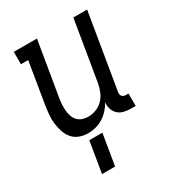

<svg xmlns="http://www.w3.org/2000/svg" viewBox="-178 -623 855 941"><g transform="rotate(-30 250.0 -152.5)"><path d="M163 8Q137 8 114 -1Q91 -10 76 -28Q61 -46 53.5 -69.5Q46 -93 43 -117.5Q40 -142 42.5 -168Q45 -194 49 -219L87 -450H46V-520H177L125 -208Q122 -191 121.5 -174Q121 -157 122.5 -141Q124 -125 129.5 -110Q135 -95 146 -83.5Q157 -72 172.5 -67Q188 -62 205 -62Q227 -62 250 -71Q273 -80 289.5 -98Q306 -116 314.5 -138.5Q323 -161 327 -183L383 -520H461L390 -93Q389 -87 390 -81Q391 -75 395 -70.5Q399 -66 404.5 -64Q410 -62 416 -62H431V8H404Q384 8 365.5 3.5Q347 -1 333.5 -13Q320 -25 314 -43.5Q308 -62 310 -82Q299 -62 283 -44.5Q267 -27 247.5 -15Q228 -3 206 2.5Q184 8 163 8ZM121 215 150 40H224L195 215Z"/></g></svg>

Font: Iosevka Curly Slab
Style: Italic
Weight: 400
Italic angle: -9°
Monospace: yes
Designer: Belleve Invis
Foundry: Belleve Invis
Version: Version 22.1.2; ttfautohint (v1.8.4)